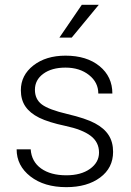

<svg xmlns="http://www.w3.org/2000/svg" viewBox="-20 -770 546 800"><path d="M49.3 0ZM392.6 -134.3Q392.6 -177.7 357.7 -204.1Q322.8 -230.5 252.4 -245.4Q182.1 -260.3 143.3 -279.5Q104.5 -298.8 85.7 -326.7Q66.9 -354.5 66.9 -394Q66.9 -456.5 119.1 -497.3Q171.4 -538.1 252.9 -538.1Q341.3 -538.1 394.8 -494.4Q448.2 -450.7 448.2 -380.4H389.6Q389.6 -426.8 350.8 -457.5Q312 -488.3 252.9 -488.3Q195.3 -488.3 160.4 -462.6Q125.5 -437 125.5 -396Q125.5 -356.4 154.5 -334.7Q183.6 -313 260.5 -294.9Q337.4 -276.9 375.7 -256.3Q414.1 -235.8 432.6 -207Q451.2 -178.2 451.2 -137.2Q451.2 -70.3 397.2 -30.3Q343.3 9.8 256.3 9.8Q164.1 9.8 106.7 -34.9Q49.3 -79.6 49.3 -147.9H107.9Q111.3 -96.7 151.1 -68.1Q190.9 -39.6 256.3 -39.6Q317.4 -39.6 355 -66.4Q392.6 -93.3 392.6 -134.3ZM320.8 -750H391.6L278.8 -613.3H227.5Z"/></svg>

Font: Roboto Light
Style: Regular
Weight: 300
Designer: Google
Version: Version 2.134; 2016; ttfautohint (v1.6)